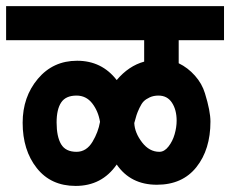

<svg xmlns="http://www.w3.org/2000/svg" viewBox="-30 -653 761 635"><path d="M44.9 -247.1Q44.9 -332.5 95.2 -392.3Q145.5 -452.1 225.1 -452.1Q306.6 -452.1 356 -388.2Q395.5 -435.1 446.8 -449.2V-520H-9.8V-632.8H710.9V-520H561V-443.8Q591.3 -429.2 614.7 -402.8Q638.2 -376.5 647.9 -344.2Q666 -285.6 666 -251Q666 -158.7 619.6 -100.3Q573.2 -42 488.8 -42Q401.9 -42 356 -108.9Q307.1 -38.1 220.2 -38.1Q138.2 -38.1 91.6 -97.2Q44.9 -156.2 44.9 -247.1ZM494.1 -336.9Q478 -336.9 465.3 -331.1Q452.6 -325.2 445.3 -317.9Q438 -310.5 431.2 -295.9Q424.3 -281.2 421.6 -272.5Q418.9 -263.7 414.1 -246.1Q415.5 -213.9 439.9 -182.1Q463.9 -150.9 497.1 -150.9Q513.7 -150.9 527.3 -168.5Q541 -186 547.6 -209.2Q554.2 -232.4 554.2 -253.9Q554.2 -289.6 538.8 -313.2Q523.4 -336.9 494.1 -336.9ZM157.2 -248Q157.2 -201.2 172.1 -176Q187 -150.9 223.1 -150.9Q255.9 -150.9 275.9 -184.1Q294.9 -215.8 300.8 -250Q294.9 -285.6 274.9 -311.3Q254.9 -336.9 223.1 -336.9Q187.5 -336.9 172.4 -314.2Q157.2 -291.5 157.2 -248Z"/></svg>

Font: Miedinger*
Style: Bold
Weight: 700
Version: Version 001.000